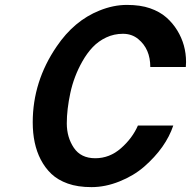

<svg xmlns="http://www.w3.org/2000/svg" viewBox="-20 -745 775 779"><path d="M589.8 -473.1Q589.8 -546.4 541 -586.4Q515.1 -607.9 478.8 -607.9Q442.4 -607.9 410.9 -593Q379.4 -578.1 356.2 -553.7Q333 -529.3 314 -495.6Q279.8 -435.1 265.4 -367.9Q251 -300.8 251 -244.4Q251 -188 279.5 -145.5Q308.1 -103 366.5 -103Q424.8 -103 470.9 -143.6Q517.1 -184.1 539.6 -235.8H683.1Q652.8 -145.5 564.5 -68.4Q522 -31.7 464.6 -8.8Q407.2 14.2 351.3 14.2Q295.4 14.2 255.1 -0.2Q214.8 -14.6 188.7 -39.3Q162.6 -64 145 -98.1Q112.8 -160.6 112.8 -248.5Q112.8 -414.6 210 -556.6Q280.8 -661.1 383.3 -702.1Q439.9 -725.1 494.9 -725.1Q549.8 -725.1 588.9 -711.4Q627.9 -697.8 654.3 -674.8Q680.7 -651.9 699.2 -621.6Q734.9 -563.5 734.9 -493.2Q734.9 -485.8 733.9 -473.1Z"/></svg>

Font: Tuffy
Style: BoldItalic
Weight: 700
Italic angle: -12°
Designer: Thatcher Ulrich, Karoly Barta, Michael Everson
Version: Version 001.271